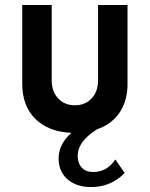

<svg xmlns="http://www.w3.org/2000/svg" viewBox="-20 -520 598 766"><path d="M366.2 -3.8Q290 45 290 101.2Q290 131.2 306.2 148.8Q322.5 166.2 351.2 166.2Q407.5 166.2 440 116.2L477.5 170Q418.8 230 332.5 226.2Q277.5 222.5 245.6 191.9Q213.8 161.2 213.8 112.5Q213.8 55 265 10Q173.8 6.2 121.2 -45.6Q68.8 -97.5 68.8 -185V-500H186.2V-200Q186.2 -155 211.9 -127.5Q237.5 -100 278.8 -100Q320 -100 345.6 -127.5Q371.2 -155 371.2 -200V-500H488.8V-185Q488.8 -117.5 456.9 -70.6Q425 -23.8 366.2 -3.8Z"/></svg>

Font: Now Alt Medium
Style: Regular
Weight: 500
Designer: Alfredo Marco Pradil
Foundry: Alfredo Marco Pradil
Version: Version 1.002;PS 001.002;hotconv 1.0.88;makeotf.lib2.5.64775